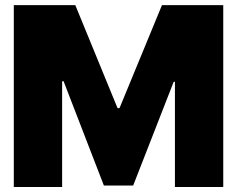

<svg xmlns="http://www.w3.org/2000/svg" viewBox="-20 -748 948 768"><path d="M35.2 -727.5H281.2L450.2 -315.4H458L627.9 -727.5H873V0H679.7V-420.9H674.8L512.7 -5.9H395.5L234.4 -422.9H228.5V0H35.2Z"/></svg>

Font: Inter Tight Black
Style: Regular
Weight: 900
Designer: Rasmus Andersson
Foundry: rsms
Version: Version 3.004; ttfautohint (v1.8.4.7-5d5b)